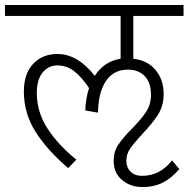

<svg xmlns="http://www.w3.org/2000/svg" viewBox="-40 -654 758 772"><path d="M496 -590V-418Q554 -411 586 -372Q618 -333 618 -276Q618 -229 596 -194Q574 -159 532 -115Q498 -78 483 -56Q468 -34 468 -8Q468 19 485 36Q502 53 530 53Q566 53 595.5 38.5Q625 24 652 -9L681 26Q651 61 616 79.5Q581 98 533 98Q484 98 450.5 69.5Q417 41 417 -8Q417 -44 435.5 -72Q454 -100 490 -136Q529 -176 548 -205Q567 -234 567 -273Q567 -322 542 -348Q517 -374 474 -374Q416 -374 385.5 -327.5Q355 -281 354 -201L303 -210Q304 -256 318 -300Q288 -345 258 -368Q228 -391 191 -391Q155 -391 131.5 -362.5Q108 -334 108 -280Q108 -204 150.5 -138Q193 -72 267 -12L234 22Q148 -52 102 -125.5Q56 -199 56 -286Q56 -358 93.5 -397.5Q131 -437 191 -437Q272 -437 341 -349Q378 -407 445 -418V-590H-20V-634H698V-590Z"/></svg>

Font: Martel Sans ExtraLight
Style: Regular
Weight: 275
Designer: Dan Reynolds and Mathieu Réguer
Foundry: Dan Reynolds and Mathieu Réguer
Version: Version 1.002; ttfautohint (v1.1) -l 5 -r 5 -G 72 -x 0 -D la